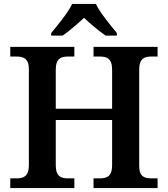

<svg xmlns="http://www.w3.org/2000/svg" viewBox="-20 -951 849 971"><path d="M239 -784V-771H297C328 -793 375 -832 405 -861C435 -832 482 -793 514 -771H571V-784C540 -822 486 -886 465 -931H345C324 -886 270 -822 239 -784ZM32 0H356V-49H325C290 -49 262 -57 262 -116V-344H547V-116C547 -57 519 -49 484 -49H453V0H777V-49H746C713 -49 684 -56 684 -111V-598C684 -657 712 -665 746 -665H777V-714H453V-665H484C519 -665 547 -657 547 -598V-401H262V-598C262 -657 290 -665 325 -665H356V-714H32V-665H63C96 -665 126 -657 126 -602V-116C126 -57 97 -49 63 -49H32Z"/></svg>

Font: Noto Serif SemiBold
Style: Regular
Weight: 600
Designer: Monotype Design Team
Foundry: Monotype Imaging Inc.
Version: Version 2.013